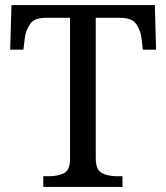

<svg xmlns="http://www.w3.org/2000/svg" viewBox="-20 -734 653 754"><path d="M150 0V-42H173Q206 -42 230.5 -53.5Q255 -65 255 -109V-664H159Q115 -664 98 -639.5Q81 -615 77 -582L72 -539H20L25 -714H588L593 -539H541L536 -582Q532 -615 515 -639.5Q498 -664 453 -664H356V-114Q356 -67 380 -54.5Q404 -42 438 -42H461V0Z"/></svg>

Font: Noto Serif Khitan Small Script
Style: Regular
Weight: 400
Designer: LIU Zhao, ZHANG Congyu, Kushim JIANG
Foundry: Guyu Beijing Co. Ltd.
Version: Version 1.000; ttfautohint (v1.8.4.7-5d5b)